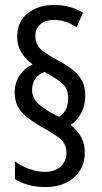

<svg xmlns="http://www.w3.org/2000/svg" viewBox="-20 -780 410 772"><path d="M39 -408Q39 -446 58 -475.5Q77 -505 111 -521Q80 -544 64.5 -571.5Q49 -599 49 -631Q49 -693 91.5 -726.5Q134 -760 196 -760Q231 -760 257.5 -753Q284 -746 314 -729L288 -671Q262 -687 240.5 -693.5Q219 -700 197 -700Q162 -700 142 -682Q122 -664 122 -635Q122 -613 131.5 -597.5Q141 -582 159.5 -569.5Q178 -557 204 -542Q243 -522 269.5 -501.5Q296 -481 309.5 -456Q323 -431 323 -395Q323 -358 307 -326.5Q291 -295 264 -278Q294 -253 307.5 -226.5Q321 -200 321 -168Q321 -104 277.5 -66Q234 -28 163 -28Q126 -28 95.5 -36Q65 -44 40 -60V-131Q56 -119 76 -109.5Q96 -100 118.5 -94.5Q141 -89 161 -89Q201 -89 224 -110.5Q247 -132 247 -164Q247 -188 238 -203Q229 -218 207.5 -233Q186 -248 148 -269Q109 -292 85 -312Q61 -332 50 -355Q39 -378 39 -408ZM109 -418Q109 -398 118.5 -382.5Q128 -367 144 -354.5Q160 -342 181 -329L217 -310Q236 -322 245 -340.5Q254 -359 254 -384Q254 -407 247 -422.5Q240 -438 219.5 -453.5Q199 -469 159 -491Q134 -482 121.5 -462.5Q109 -443 109 -418Z"/></svg>

Font: Noto Sans Arabic ExtraCondensed
Style: Regular
Weight: 400
Width: 2
Designer: Monotype Design Team, Nadine Chahine, Nizar Qandah and Khaled Hosny
Foundry: Monotype Imaging Inc.
Version: Version 2.012